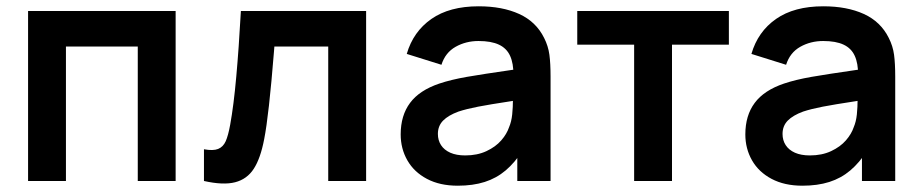

<svg xmlns="http://www.w3.org/2000/svg" viewBox="-20 -575 2924 610"><path d="M69.2 0V-540H538V0H417.7V-427.2H189.5V0Z M628 -100.8Q657 -95.4 673 -101.8Q688.9 -108.2 697 -126.1Q705 -144 711.3 -178.7Q722.5 -240.2 730.6 -331Q738.8 -421.8 745.3 -540H1143.2V0H1022.8V-427.2H851.7L850.5 -411.8Q834.1 -207 819.3 -132.7Q807.6 -71.6 786.2 -38.7Q764.9 -5.8 727.1 4Q689.3 13.8 628 0Z M1434.2 15Q1377.4 15 1336.4 -6.7Q1295.4 -28.4 1274.2 -65.6Q1253 -102.8 1253 -148Q1253 -208.2 1282.8 -248.1Q1312.5 -288.1 1375.8 -309.5Q1412.7 -321.9 1462.8 -330.7Q1512.9 -339.4 1605.2 -352.7Q1617.6 -354.6 1630.2 -356.2Q1642.8 -357.9 1654.7 -359.8L1611.3 -335.7Q1611.6 -373.6 1600.6 -397.6Q1589.7 -421.6 1565.2 -433.1Q1540.7 -444.7 1500.3 -444.7Q1460.2 -444.7 1427.5 -426.3Q1394.8 -407.9 1382.5 -369.2L1272.3 -403.7Q1292.8 -474.4 1350.4 -514.7Q1408 -555 1500.7 -555Q1575.9 -555 1629.5 -530.6Q1683.1 -506.2 1708.7 -454.5Q1721.8 -428.8 1725.5 -401Q1729.2 -373.2 1729.2 -331.3V0H1623.5V-117.2L1641 -97.8Q1616.1 -58.6 1586.7 -33.7Q1557.3 -8.8 1519.9 3.1Q1482.5 15 1434.2 15ZM1458 -81.2Q1496.4 -81.2 1525.6 -94.9Q1554.8 -108.6 1572.5 -129Q1590.2 -149.4 1597.3 -170.7Q1604.9 -188.3 1607.3 -211.4Q1609.7 -234.4 1609.7 -261.5V-271.7L1646.7 -260.5L1603 -253.4Q1535.3 -243.1 1499 -236.1Q1462.7 -229.1 1436.5 -220.5Q1404.2 -208.6 1387.7 -191.8Q1371.2 -174.9 1371.2 -149.5Q1371.2 -129.3 1381.2 -113.9Q1391.2 -98.5 1410.6 -89.8Q1430.1 -81.2 1458 -81.2Z M1994.7 0V-433H1814V-540H2295.7V-433H2115V0Z M2529.2 15Q2472.4 15 2431.4 -6.7Q2390.4 -28.4 2369.2 -65.6Q2348 -102.8 2348 -148Q2348 -208.2 2377.8 -248.1Q2407.5 -288.1 2470.8 -309.5Q2507.7 -321.9 2557.8 -330.7Q2607.9 -339.4 2700.2 -352.7Q2712.6 -354.6 2725.2 -356.2Q2737.8 -357.9 2749.7 -359.8L2706.3 -335.7Q2706.6 -373.6 2695.6 -397.6Q2684.7 -421.6 2660.2 -433.1Q2635.7 -444.7 2595.3 -444.7Q2555.2 -444.7 2522.5 -426.3Q2489.8 -407.9 2477.5 -369.2L2367.3 -403.7Q2387.8 -474.4 2445.4 -514.7Q2503 -555 2595.7 -555Q2670.9 -555 2724.5 -530.6Q2778.1 -506.2 2803.7 -454.5Q2816.8 -428.8 2820.5 -401Q2824.2 -373.2 2824.2 -331.3V0H2718.5V-117.2L2736 -97.8Q2711.1 -58.6 2681.7 -33.7Q2652.3 -8.8 2614.9 3.1Q2577.5 15 2529.2 15ZM2553 -81.2Q2591.4 -81.2 2620.6 -94.9Q2649.8 -108.6 2667.5 -129Q2685.2 -149.4 2692.3 -170.7Q2699.9 -188.3 2702.3 -211.4Q2704.7 -234.4 2704.7 -261.5V-271.7L2741.7 -260.5L2698 -253.4Q2630.3 -243.1 2594 -236.1Q2557.7 -229.1 2531.5 -220.5Q2499.2 -208.6 2482.7 -191.8Q2466.2 -174.9 2466.2 -149.5Q2466.2 -129.3 2476.2 -113.9Q2486.2 -98.5 2505.6 -89.8Q2525.1 -81.2 2553 -81.2Z"/></svg>

Font: Hauora
Style: Regular
Weight: 400
Designer: Wayne Shih
Foundry: WCYS
Version: Version 1.001